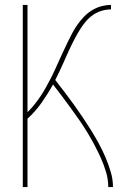

<svg xmlns="http://www.w3.org/2000/svg" viewBox="-20 -755 540 775"><path d="M72 0V-735H91V-302Q106 -317 118.5 -332.5Q131 -348 142.5 -365Q154 -382 164 -400Q174 -418 183.5 -436Q193 -454 201.5 -473Q210 -492 218.5 -510.5Q227 -529 235.5 -547.5Q244 -566 253 -584.5Q262 -603 271.5 -621Q281 -639 293 -656Q305 -673 319 -687.5Q333 -702 350.5 -713Q368 -724 388 -729.5Q408 -735 428 -735V-717Q409 -717 390.5 -711.5Q372 -706 356 -695Q340 -684 327.5 -669.5Q315 -655 304.5 -638.5Q294 -622 285 -605Q276 -588 267.5 -571Q259 -554 251.5 -536.5Q244 -519 236 -501.5Q228 -484 220 -466.5Q212 -449 203 -432Q222 -408 241 -383Q260 -358 278 -333Q296 -308 313.5 -282Q331 -256 347.5 -229.5Q364 -203 379 -175.5Q394 -148 406 -119.5Q418 -91 427 -61Q436 -31 436 0H417Q417 -30 408.5 -59Q400 -88 388 -115Q376 -142 362 -168.5Q348 -195 332.5 -220.5Q317 -246 300 -270.5Q283 -295 265.5 -319Q248 -343 230 -367Q212 -391 194 -414Q173 -376 148 -340.5Q123 -305 91 -276V0Z"/></svg>

Font: Iosevka Curly Thin
Style: Regular
Weight: 100
Monospace: yes
Designer: Belleve Invis
Foundry: Belleve Invis
Version: Version 22.1.2; ttfautohint (v1.8.4)